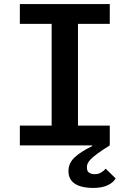

<svg xmlns="http://www.w3.org/2000/svg" viewBox="-20 -718 640 948"><path d="M78 -98H235V-600H78V-698H522V-600H365V-98H522V0Q485 23 462.5 39.5Q440 56 428 68.5Q416 81 412.5 90Q409 99 409 108Q409 128 420.5 135Q432 142 448 142Q465 142 478 134.5Q491 127 502 115L551 163Q539 184 511 197Q483 210 438 210Q414 210 392 205.5Q370 201 353.5 191.5Q337 182 327.5 166Q318 150 318 127Q318 87 349 58.5Q380 30 436 3L434 0H78Z"/></svg>

Font: IBM Plex Mono SemiBold
Style: Regular
Weight: 600
Monospace: yes
Designer: Mike Abbink, Paul van der Laan, Pieter van Rosmalen
Foundry: Bold Monday
Version: Version 2.3